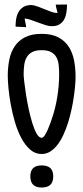

<svg xmlns="http://www.w3.org/2000/svg" viewBox="-20 -836 369 856"><path d="M165.5 0Q115.2 0 115.2 -49.8Q115.2 -98.6 165.5 -98.6Q190.9 -98.6 204.1 -86.9Q217.3 -75.2 217.3 -49.8Q217.3 -23.4 204.1 -11.7Q190.9 0 165.5 0ZM165.5 -685.1Q210.4 -685.1 239.7 -669.7Q269 -654.3 286.1 -628.2Q303.2 -602.1 310.1 -567.1Q316.9 -532.2 316.9 -493.2Q316.9 -477.5 314.9 -454.3Q313 -431.2 309.1 -404.1Q305.2 -377 298.8 -347.7Q292.5 -318.4 283.7 -290Q274.9 -261.7 263.2 -236.1Q251.5 -210.4 236.8 -191.2Q222.2 -171.9 204.3 -160.6Q186.5 -149.4 165.5 -149.4Q136.7 -149.4 114.3 -169.2Q91.8 -189 75 -220.7Q58.1 -252.4 46.6 -291.5Q35.2 -330.6 28.1 -369.4Q21 -408.2 17.8 -442.4Q14.6 -476.6 14.6 -498Q14.6 -536.6 21.7 -570.8Q28.8 -605 46.1 -630.4Q63.5 -655.8 92.5 -670.4Q121.6 -685.1 165.5 -685.1ZM243.7 -502.9Q243.7 -525.4 241.7 -545.4Q239.7 -565.4 231.7 -580.3Q223.6 -595.2 208 -603.8Q192.4 -612.3 165.5 -612.3Q139.6 -612.3 123.8 -604Q107.9 -595.7 99.4 -581.1Q90.8 -566.4 88.1 -546.9Q85.4 -527.3 85.4 -504.9Q85.4 -496.1 88.1 -471.7Q90.8 -447.3 95.7 -415.8Q100.6 -384.3 107.9 -350.1Q115.2 -315.9 124 -287.4Q132.8 -258.8 143.3 -240.2Q153.8 -221.7 165.5 -221.7Q172.4 -221.7 179.7 -232.9Q187 -244.1 193.1 -258.3Q199.2 -272.5 204.1 -286.1Q209 -299.8 210.4 -304.2Q226.6 -350.1 235.1 -402.1Q243.7 -454.1 243.7 -502.9ZM49.3 -717.3Q49.3 -734.9 52.2 -752.2Q55.2 -769.5 63 -783Q70.8 -796.4 84.2 -804.9Q97.7 -813.5 118.7 -813.5Q129.9 -813.5 145.3 -807.9Q160.6 -802.2 176.8 -795.7Q192.9 -789.1 207.8 -783.7Q222.7 -778.3 232.4 -778.3Q234.9 -778.3 236.8 -779.8Q235.8 -782.2 234.6 -787.1Q233.4 -792 231.9 -797.4Q230.5 -802.7 229.5 -807.6Q228.5 -812.5 228.5 -815.4L278.8 -815.9Q278.8 -797.9 276.1 -780.5Q273.4 -763.2 266.1 -749.5Q258.8 -735.8 245.4 -727.5Q231.9 -719.2 210.4 -719.2Q198.2 -719.2 182.1 -724.4Q166 -729.5 149.2 -735.8Q132.3 -742.2 116.7 -747.6Q101.1 -752.9 89.8 -753.4Q90.3 -750.5 91.3 -745.1Q92.3 -739.7 93.5 -733.9Q94.7 -728 95.7 -722.7Q96.7 -717.3 96.7 -714.8Z"/></svg>

Font: XAYAX
Style: Regular
Weight: 400
Designer: Peter Wiegel
Foundry: Peter Wiegel
Version: Version 1.000 2009 initial release